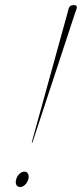

<svg xmlns="http://www.w3.org/2000/svg" viewBox="-20 -733 322 754"><path d="M270 -713Q285 -713 281 -699.5Q280.5 -696.5 279 -693.2Q277.5 -690 276 -685.5L108 -175Q107 -173 106 -173Q104 -173 105 -175L246 -685.5Q247 -689 247.5 -691.8Q248 -694.5 250 -700.5Q253.5 -713 270 -713ZM59 1.5Q48.5 1.5 44.2 -7.2Q40 -16 43.5 -28.5Q47 -41.5 56.5 -50.2Q66 -59 75.5 -59Q86 -59 90.2 -50Q94.5 -41 91 -28.5Q87.5 -16 78.2 -7.2Q69 1.5 59 1.5Z"/></svg>

Font: Fraunces 144pt S000 Thin
Style: Italic
Weight: 100
Italic angle: -16°
Version: Version 1.000; ttfautohint (v1.8.3)